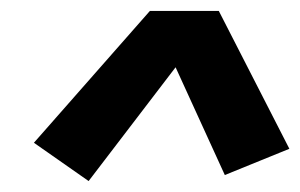

<svg xmlns="http://www.w3.org/2000/svg" viewBox="-20 -764 549 351"><path d="M142 -433 42 -503 254 -744H380L509 -492L391 -444L301 -641Z"/></svg>

Font: Iosevka Extrabold Oblique
Style: Regular
Weight: 800
Italic angle: -9°
Monospace: yes
Designer: Belleve Invis
Foundry: Belleve Invis
Version: Version 32.5.0; ttfautohint (v1.8.4)